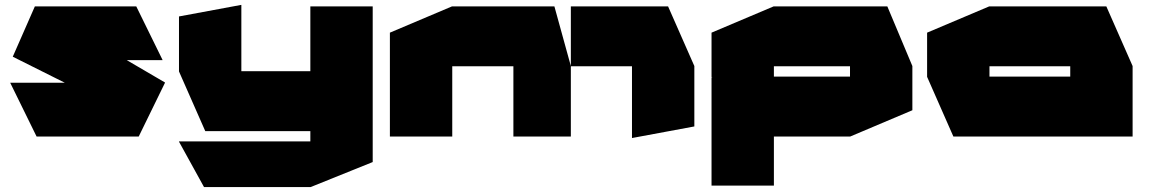

<svg xmlns="http://www.w3.org/2000/svg" viewBox="-20 -556 4678 782"><path d="M148 -311 122 -530H535L642 -312V-311ZM384 -149 32 -325 122 -530 652 -220V-219ZM129 0 22 -218V-219H652L545 0Z M1244 206V-530H1498V104L1245 206ZM811 206 709 21V20H1244V206ZM816 -22 709 -265V-266H1244V-22ZM709 -266V-489L962 -536H963V-266Z M1568 0V-423L1821 -530H1822V0ZM2071 0V-286H2305V0ZM1822 -286V-530H2238L2305 -287V-286ZM2554 6V-286H2808V-41L2555 6ZM2305 -286V-530H2701L2808 -287V-286Z M3132 -286V-530H3594L3696 -287V-286ZM2878 200V-241H2879L3132 0V200ZM3080 0 2878 -243V-244H3442V0ZM2878 -244V-423L3131 -530H3132V-244ZM3442 0V-286H3696V-107L3443 0Z M4010 -286V-530H4486L4593 -287V-286ZM3863 0 3756 -243V-244H4339V0ZM3756 -244V-423L4009 -530H4010V-244ZM4339 0V-286H4593V0Z"/></svg>

Font: Foldit Black
Style: Regular
Weight: 900
Version: Version 1.003